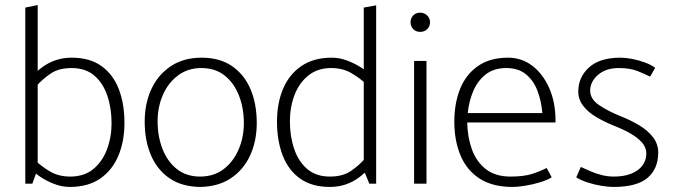

<svg xmlns="http://www.w3.org/2000/svg" viewBox="-20 -726 2662 759"><path d="M108 0 129 -59V-706L80 -696V0ZM124 -386Q150 -415 181.5 -436Q213 -457 263 -457Q318 -457 352.5 -427.5Q387 -398 404 -348.5Q421 -299 421 -239Q421 -183 402.5 -134.5Q384 -86 348 -57Q312 -28 258 -28Q212 -28 178 -48Q144 -68 119 -92L99 -59Q113 -45 138 -28Q163 -11 194 1Q225 13 256 13Q328 13 376 -20Q424 -53 448 -110.5Q472 -168 472 -240Q472 -316 449.5 -374Q427 -432 381 -465Q335 -498 263 -498Q230 -498 201.5 -488.5Q173 -479 148.5 -461.5Q124 -444 104 -420Z M771 13Q699 12 650.5 -21Q602 -54 577 -112Q552 -170 552 -245Q552 -317 578.5 -374Q605 -431 655.5 -464.5Q706 -498 777 -498Q849 -498 897.5 -464.5Q946 -431 970.5 -373Q995 -315 995 -240Q995 -168 968.5 -111Q942 -54 892 -21Q842 12 771 13ZM771 -28Q825 -28 863.5 -57Q902 -86 923 -134.5Q944 -183 944 -239Q944 -299 924.5 -348.5Q905 -398 868 -427.5Q831 -457 776 -457Q723 -457 684 -428Q645 -399 624 -351Q603 -303 603 -246Q603 -187 622.5 -137Q642 -87 679.5 -57.5Q717 -28 771 -28Z M1418 -53 1440 0H1467V-705L1418 -696ZM1423 -99Q1397 -70 1365.5 -49Q1334 -28 1284 -28Q1230 -28 1195 -57.5Q1160 -87 1143 -137Q1126 -187 1126 -246Q1126 -303 1144.5 -351Q1163 -399 1199.5 -428Q1236 -457 1289 -457Q1335 -457 1369 -437Q1403 -417 1428 -393L1448 -426Q1435 -441 1410 -457.5Q1385 -474 1354 -486Q1323 -498 1291 -498Q1220 -498 1171.5 -465Q1123 -432 1099 -375Q1075 -318 1075 -245Q1075 -170 1097.5 -111.5Q1120 -53 1166.5 -20Q1213 13 1284 13Q1317 13 1345.5 3.5Q1374 -6 1398.5 -24Q1423 -42 1443 -65Z M1666 0V-485H1617V0ZM1641 -600Q1658 -600 1669 -611Q1680 -622 1680 -638Q1680 -654 1668.5 -665Q1657 -676 1641 -676Q1624 -676 1613.5 -665Q1603 -654 1603 -638Q1603 -622 1613.5 -611Q1624 -600 1641 -600Z M2176 -242V-250Q2176 -321 2151.5 -377Q2127 -433 2085 -465.5Q2043 -498 1988 -498Q1917 -498 1869.5 -465Q1822 -432 1799 -375Q1776 -318 1776 -245Q1776 -170 1800.5 -111.5Q1825 -53 1876 -20Q1927 13 2006 13Q2026 13 2054.5 8.5Q2083 4 2112 -4.5Q2141 -13 2161 -25L2141 -62Q2116 -49 2083.5 -38.5Q2051 -28 1998 -28Q1938 -28 1900.5 -57.5Q1863 -87 1845.5 -135.5Q1828 -184 1827 -242ZM1829 -279Q1834 -327 1851.5 -367.5Q1869 -408 1901 -432.5Q1933 -457 1981 -457Q2029 -457 2059 -432.5Q2089 -408 2104.5 -367.5Q2120 -327 2124 -279Z M2258 -25Q2277 -13 2303.5 -4.5Q2330 4 2357.5 8.5Q2385 13 2405 13Q2498 13 2540 -23Q2582 -59 2582 -123Q2582 -157 2561.5 -183.5Q2541 -210 2508 -230Q2475 -250 2435 -266Q2385 -286 2349 -310Q2313 -334 2313 -368Q2313 -403 2344 -430Q2375 -457 2426 -457Q2471 -457 2500.5 -445Q2530 -433 2550 -423L2570 -458Q2554 -470 2529.5 -479Q2505 -488 2479.5 -493Q2454 -498 2433 -498Q2351 -498 2308.5 -459.5Q2266 -421 2266 -364Q2266 -333 2285.5 -307.5Q2305 -282 2337.5 -263Q2370 -244 2407 -229Q2443 -215 2472 -198.5Q2501 -182 2518 -162.5Q2535 -143 2535 -119Q2535 -92 2519.5 -71.5Q2504 -51 2475.5 -39.5Q2447 -28 2407 -28Q2382 -28 2358.5 -34Q2335 -40 2314.5 -49Q2294 -58 2276 -66Z"/></svg>

Font: Catamaran Thin
Style: Regular
Weight: 100
Designer: Pria Ravichandran
Version: Version 2.000